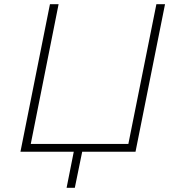

<svg xmlns="http://www.w3.org/2000/svg" viewBox="-20 -720 845 911"><path d="M623 0H370L335 171H296L330 0H77L217 -700H258L126 -37H589L722 -700H763Z"/></svg>

Font: Argentum Sans ExtraLight
Style: Italic
Weight: 200
Italic angle: -11°
Designer: Julieta Ulanovsky (font), Cristiano Sobral (main changes and remaster)
Foundry: Julieta Ulanovsky (font), Cristiano Sobral (main changes and remaster)
Version: Version 2.007;June 15, 2022;FontCreator 14.0.0.2814 64-bit; 